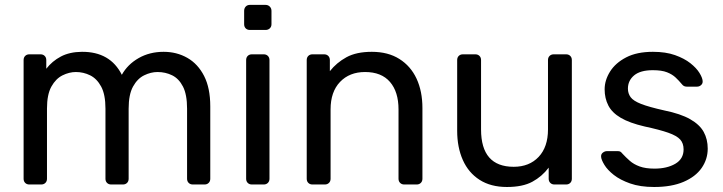

<svg xmlns="http://www.w3.org/2000/svg" viewBox="-20 -737 2889 767"><path d="M97.2 0Q87 0 80.6 -6.4Q74.3 -12.7 74.3 -22.9V-497.1Q74.3 -507.3 80.6 -513.6Q87 -520 97.2 -520H141.9Q152.1 -520 158.5 -513.6Q164.9 -507.3 164.9 -497.1V-462.4Q188.4 -492.8 223.2 -511.2Q258.1 -529.6 307.1 -530Q420.2 -530.7 466.7 -438.2Q489.7 -479.7 533.8 -504.9Q577.8 -530 633.6 -530Q686.2 -530 728.5 -505.8Q770.8 -481.6 795.4 -433.4Q820 -385.2 820 -311.9V-22.9Q820 -12.7 813.6 -6.4Q807.2 0 797.1 0H750.3Q740.1 0 733.7 -6.4Q727.3 -12.7 727.3 -22.9V-302.8Q727.3 -359.4 710.9 -391.2Q694.6 -422.9 667.8 -436.1Q641 -449.3 609.3 -449.3Q582.7 -449.3 555.8 -436.1Q528.9 -422.9 511.4 -391.2Q493.9 -359.4 493.9 -302.8V-22.9Q493.9 -12.7 487.6 -6.4Q481.2 0 471 0H424.2Q414 0 407.6 -6.4Q401.3 -12.7 401.3 -22.9V-302.8Q401.3 -359.4 384.1 -391.2Q366.9 -422.9 340.1 -436.1Q313.3 -449.3 283.2 -449.3Q256.6 -449.3 229.7 -436Q202.9 -422.7 185.3 -391.1Q167.7 -359.4 167.7 -303.6V-22.9Q167.7 -12.7 161.3 -6.4Q154.9 0 144.7 0Z M986.2 0Q976 0 969.6 -6.4Q963.3 -12.7 963.3 -22.9V-497.1Q963.3 -507.3 969.6 -513.6Q976 -520 986.2 -520H1033.6Q1043.7 -520 1050.1 -513.6Q1056.5 -507.3 1056.5 -497.1V-22.9Q1056.5 -12.7 1050.1 -6.4Q1043.7 0 1033.6 0ZM978.2 -617.3Q968 -617.3 961.6 -623.6Q955.3 -630 955.3 -640.2V-693.7Q955.3 -703.9 961.6 -710.7Q968 -717.5 978.2 -717.5H1040.7Q1050.9 -717.5 1057.7 -710.7Q1064.5 -703.9 1064.5 -693.7V-640.2Q1064.5 -630 1057.7 -623.6Q1050.9 -617.3 1040.7 -617.3Z M1228.2 0Q1218 0 1211.6 -6.4Q1205.3 -12.7 1205.3 -22.9V-497.1Q1205.3 -507.3 1211.6 -513.6Q1218 -520 1228.2 -520H1274.8Q1285 -520 1291.4 -513.6Q1297.7 -507.3 1297.7 -497.1V-452.7Q1324.4 -486.6 1363.9 -508.3Q1403.4 -530 1465.4 -530Q1530.2 -530 1575.4 -501.5Q1620.6 -473.1 1644.1 -422.7Q1667.5 -372.2 1667.5 -305.4V-22.9Q1667.5 -12.7 1661.1 -6.4Q1654.7 0 1644.6 0H1594.9Q1584.8 0 1578.4 -6.4Q1572 -12.7 1572 -22.9V-300.1Q1572 -370.1 1537.9 -409.7Q1503.8 -449.3 1438.3 -449.3Q1376.1 -449.3 1338.3 -409.7Q1300.6 -370.1 1300.6 -300.1V-22.9Q1300.6 -12.7 1294.2 -6.4Q1287.8 0 1277.6 0Z M2005.1 10Q1940.5 10 1896 -18.5Q1851.5 -46.9 1828.9 -97.8Q1806.3 -148.6 1806.3 -214.6V-497.1Q1806.3 -507.3 1812.6 -513.6Q1819 -520 1829.2 -520H1878.8Q1889 -520 1895.4 -513.6Q1901.7 -507.3 1901.7 -497.1V-219.9Q1901.7 -70.7 2032.2 -70.7Q2094.4 -70.7 2131.8 -110.3Q2169.1 -149.9 2169.1 -219.9V-497.1Q2169.1 -507.3 2175.5 -513.6Q2181.9 -520 2192.1 -520H2241.5Q2251.7 -520 2258.1 -513.6Q2264.4 -507.3 2264.4 -497.1V-22.9Q2264.4 -12.7 2258.1 -6.4Q2251.7 0 2241.5 0H2194.9Q2184.7 0 2178.3 -6.4Q2171.9 -12.7 2171.9 -22.9V-67.3Q2145.3 -31.9 2106.6 -11Q2067.9 10 2005.1 10Z M2593.1 10Q2537.3 10 2497.4 -4.1Q2457.4 -18.2 2432 -38.2Q2406.6 -58.3 2394.5 -78.3Q2382.3 -98.4 2381.3 -110.2Q2380.3 -121.2 2388.2 -127.2Q2396.1 -133.2 2403.7 -133.2H2448.5Q2453.6 -133.2 2457.4 -131.6Q2461.2 -129.9 2467.1 -122.6Q2480.1 -108.6 2495.9 -94.6Q2511.7 -80.6 2535.4 -72Q2559.1 -63.4 2594.4 -63.4Q2644.6 -63.4 2677.7 -82.8Q2710.8 -102.2 2710.8 -140.1Q2710.8 -164.6 2697.2 -179.7Q2683.6 -194.8 2649.5 -206.8Q2615.4 -218.8 2554.8 -231.8Q2495 -245.7 2459.9 -266.3Q2424.8 -286.9 2410.1 -315.7Q2395.4 -344.4 2395.4 -380.1Q2395.4 -416.6 2417.1 -451.2Q2438.8 -485.7 2481.4 -507.8Q2524.1 -530 2588.2 -530Q2639.7 -530 2676.7 -516.8Q2713.7 -503.6 2737.9 -484.5Q2762.1 -465.3 2774 -446Q2785.9 -426.7 2786.9 -413.8Q2787.9 -403.6 2780.9 -397.3Q2773.9 -390.9 2764.9 -390.9H2723.1Q2716.2 -390.9 2711.6 -393.7Q2706.9 -396.6 2703.3 -401.4Q2692.6 -414.4 2679.1 -427.2Q2665.7 -440 2644.5 -448.3Q2623.4 -456.6 2588.1 -456.6Q2538 -456.6 2513.2 -435.9Q2488.4 -415.1 2488.4 -382.9Q2488.4 -363.6 2499.3 -348.7Q2510.2 -333.9 2541.3 -321.7Q2572.4 -309.6 2633.4 -295.9Q2698.9 -282.6 2737 -260.9Q2775.1 -239.2 2791.2 -209.9Q2807.2 -180.6 2807.2 -143.3Q2807.2 -100.9 2782.9 -65.9Q2758.5 -31 2710.6 -10.5Q2662.7 10 2593.1 10Z"/></svg>

Font: Rubik Light
Style: Regular
Weight: 300
Designer: Hubert and Fischer
Foundry: Hubert and Fischer
Version: Version 2.300;gftools[0.9.30]